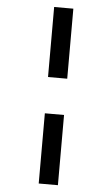

<svg xmlns="http://www.w3.org/2000/svg" viewBox="-64 -801 628 1076"><g transform="rotate(5 250.0 -262.5)"><path d="M304 -365V-759H196V-365ZM304 234V-161H196V234Z"/></g></svg>

Font: Noto Sans Mono UI Condensed
Style: Bold
Weight: 700
Width: 3
Designer: Monotype Design team
Foundry: Monotype Imaging Inc.
Version: 1.000